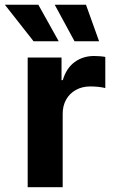

<svg xmlns="http://www.w3.org/2000/svg" viewBox="-55 -781 476 801"><path d="M60.5 0V-541H201.7V-446.8H207Q221.7 -496.6 256.3 -522Q291 -547.4 337.4 -547.4Q349.1 -547.4 361.8 -546.4Q374.5 -545.4 384.3 -543.5V-413.6Q374.5 -416.5 356.2 -418.5Q337.9 -420.4 321.3 -420.4Q288.1 -420.4 262 -406Q235.8 -391.6 221.2 -366Q206.5 -340.3 206.5 -305.7V0ZM255.9 -608.9 173.3 -761.2H303.7L358.4 -608.9ZM85 -608.9 -34.7 -761.2H105L189.9 -608.9Z"/></svg>

Font: Inter 17pt
Style: Bold
Weight: 700
Version: Version 4.001;git-66647c0bb